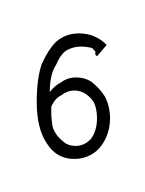

<svg xmlns="http://www.w3.org/2000/svg" viewBox="-20 20 87 115"><path d="M24.4 115.2Q13.7 115.2 7.8 105.5Q2 96.7 2 81.1Q2 67.4 4.9 58.6Q8.8 49.8 13.7 44.9Q19.5 40 27.3 40Q37.1 40 43.9 46.9L38.1 53.7L37.1 52.7Q37.1 51.8 37.1 50.8Q36.1 49.8 35.2 48.8Q32.2 47.9 28.3 47.9Q24.4 47.9 20.5 49.8Q16.6 51.8 13.7 58.6Q9.8 64.5 9.8 75.2Q12.7 71.3 16.6 69.3Q20.5 66.4 25.4 66.4Q31.2 66.4 35.2 69.3Q40 73.2 43 78.1Q45.9 84 45.9 90.8Q45.9 97.7 43 103.5Q40 109.4 35.2 112.3Q30.3 115.2 24.4 115.2ZM25.4 107.4Q30.3 107.4 34.2 103.5Q38.1 98.6 38.1 90.8Q38.1 85 36.1 81.1Q34.2 78.1 31.2 76.2Q28.3 74.2 24.4 74.2Q20.5 74.2 16.6 77.1Q12.7 79.1 10.7 84Q10.7 85.9 10.7 86.9Q10.7 91.8 11.7 96.7Q13.7 101.6 17.6 104.5Q20.5 107.4 25.4 107.4Z"/></svg>

Font: Libre Barcode EAN13 Text
Style: Regular
Weight: 400
Version: Version 1.008; ttfautohint (v1.8.3)